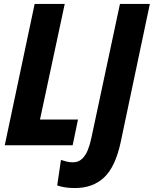

<svg xmlns="http://www.w3.org/2000/svg" viewBox="-20 -734 777 970"><path d="M4 0 155 -714H307L182 -130H374L347 0ZM359 216Q330 216 308.5 212.5Q287 209 269 203L288 74Q303 79 317.5 82.5Q332 86 349 86Q376 86 394.5 68.5Q413 51 424 23Q435 -5 442 -39L586 -714H737L590 -17Q563 109 506 162.5Q449 216 359 216Z"/></svg>

Font: Noto Sans Condensed ExtraBold
Style: Italic
Weight: 800
Width: 3
Italic angle: -12°
Designer: Monotype Design Team
Foundry: Monotype Imaging Inc.
Version: Version 2.013; ttfautohint (v1.8.4.7-5d5b)